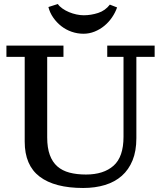

<svg xmlns="http://www.w3.org/2000/svg" viewBox="-20 -927 802 956"><path d="M659 -239Q659 -175 640 -128.5Q621 -82 586.5 -51.5Q552 -21 503 -6Q454 9 394 9Q252 9 177.5 -47.5Q103 -104 103 -222V-644H12V-700H296V-644H215V-243Q215 -191 228 -155.5Q241 -120 265.5 -98.5Q290 -77 326 -67.5Q362 -58 408 -58Q496 -58 545.5 -102Q595 -146 595 -246V-644H514V-700H750V-644H659V-239ZM563 -890Q554 -864 537.5 -840Q521 -816 499 -798Q477 -780 450.5 -769.5Q424 -759 396 -759Q365 -759 336.5 -769Q308 -779 285 -797Q262 -815 245 -839.5Q228 -864 221 -892L268 -907Q276 -895 291 -884.5Q306 -874 324 -866.5Q342 -859 361 -855Q380 -851 397 -851Q433 -851 468.5 -862.5Q504 -874 527 -904Z"/></svg>

Font: PT Serif Caption
Style: Regular
Weight: 400
Designer: A.Korolkova, O.Umpeleva, V.Yefimov
Foundry: ParaType Ltd
Version: Version 1.000W OFL